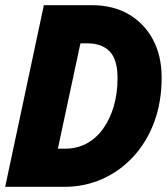

<svg xmlns="http://www.w3.org/2000/svg" viewBox="-23 -720 643 740"><path d="M-3 0 146 -700H331Q413 -700 473 -665Q533 -630 566.5 -567.5Q600 -505 600 -421Q600 -327 571.5 -250Q543 -173 491.5 -117Q440 -61 372 -30.5Q304 0 226 0ZM313 -553H287L200 -147H229Q274 -147 311 -167Q348 -187 374.5 -224Q401 -261 415.5 -310.5Q430 -360 430 -419Q430 -490 400 -521.5Q370 -553 313 -553Z"/></svg>

Font: Red Hat Mono
Style: Italic
Weight: 400
Italic angle: -12°
Monospace: yes
Designer: Pentagram, MCKL
Foundry: MCKL
Version: Version 1.030